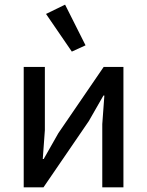

<svg xmlns="http://www.w3.org/2000/svg" viewBox="-20 -806 633 826"><path d="M82 -518H173V-246L164 -122H168L231 -233L426 -518H511V0H420V-272L429 -395H425L362 -285L167 0H82ZM178 -746 260 -786 348 -611 289 -584Z"/></svg>

Font: IBM Plex Sans Text
Style: Regular
Weight: 450
Designer: Mike Abbink, Paul van der Laan, Pieter van Rosmalen
Foundry: Bold Monday
Version: Version 3.005